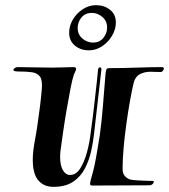

<svg xmlns="http://www.w3.org/2000/svg" viewBox="-20 -718 655 744"><path d="M187 6Q150 6 128.5 -19Q107 -44 107 -99Q107 -115 109 -133.5Q111 -152 115 -173Q120 -199 125.5 -236Q131 -273 135.5 -310Q140 -347 142 -373Q145 -407 135 -421Q125 -435 104 -438Q83 -441 51 -441Q32 -441 32 -447Q32 -451 37.5 -454.5Q43 -458 48 -458L110 -457Q130 -457 148.5 -456.5Q167 -456 183 -456Q208 -456 228 -457Q248 -458 264 -458Q275 -458 275 -451Q275 -447 271.5 -440.5Q268 -434 266 -428Q260 -410 253 -374Q246 -338 238.5 -294.5Q231 -251 225 -209.5Q219 -168 215 -138Q214 -131 213.5 -124Q213 -117 213 -110Q213 -76 224 -58Q235 -40 251 -40Q275 -40 291 -65.5Q307 -91 317 -128Q327 -165 331 -200Q339 -258 345 -310Q351 -362 355 -399Q359 -436 360 -449Q362 -457 367 -457Q373 -457 373 -449L344 -196Q341 -168 333.5 -133.5Q326 -99 310 -67Q294 -35 264.5 -14.5Q235 6 187 6ZM338 1Q329 1 329 -5Q329 -14 338 -44Q347 -74 358 -141Q368 -195 373.5 -250Q379 -305 382.5 -353Q386 -401 389 -433Q391 -448 393.5 -451Q396 -454 406 -454Q455 -454 511.5 -456Q568 -458 608 -458Q615 -458 615 -452Q615 -448 610.5 -443Q606 -438 601 -439Q587 -439 577.5 -439.5Q568 -440 563 -440Q540 -440 522 -430.5Q504 -421 498 -397Q491 -368 483.5 -326Q476 -284 469.5 -237Q463 -190 459 -145Q455 -100 455 -64Q455 -44 465.5 -34Q476 -24 486 -22Q497 -20 514 -19Q531 -18 546.5 -17.5Q562 -17 570 -17H571Q576 -17 576 -13Q576 -9 571 -4.5Q566 0 560 0Q503 0 450 0.5Q397 1 338 1ZM325 -523Q292 -523 270 -541.5Q248 -560 248 -591Q248 -618 262.5 -642.5Q277 -667 301 -682.5Q325 -698 352 -698Q384 -698 406.5 -680Q429 -662 429 -631Q429 -605 414.5 -580Q400 -555 376 -539Q352 -523 325 -523ZM340 -553Q366 -553 380.5 -571Q395 -589 395 -611Q395 -637 376.5 -652.5Q358 -668 336 -668Q310 -668 295.5 -650Q281 -632 281 -610Q281 -584 299.5 -568.5Q318 -553 340 -553Z"/></svg>

Font: Tapestry
Style: Regular
Weight: 400
Designer: Robert E. Leuschke
Foundry: Robert E. Leuschke
Version: Version 1.010; ttfautohint (v1.8.4.7-5d5b)